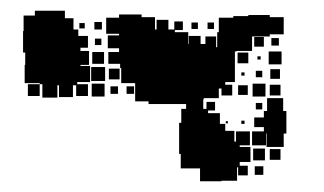

<svg xmlns="http://www.w3.org/2000/svg" viewBox="-20 -432 604 358"><path d="M54 -253H32V-275H54V-277H26V-311H27V-334H23V-374H24V-403H45V-412H101V-398H117V-377H126V-365H144V-343H130V-337H146V-311H130V-309H148V-279H124V-275H144V-253H122V-273H116V-251H90V-273H87V-250H59V-275H54ZM393 -94H353V-118H317V-145H314V-203H318V-229H327V-238H287H257V-243H232V-277H206V-305H204V-313H182V-335H202V-342H181V-366H202V-369H178V-399H202V-405H244V-400H269V-377H272V-395H294V-377H305V-392H321V-376H306V-372H331V-350H332V-365H354V-350H363V-364H383V-344H385V-372H388V-399H415V-402H443V-404H483V-400H509V-368H483V-364H450V-337H421V-336H418V-309H400H418V-279H400V-274H413V-254H393V-267H388V-249H360V-247H359V-229H365V-242H381V-226H368V-221H390V-201H400V-188H417V-168H420V-187H446V-161H427V-158H447V-130H427V-123H442V-105H424V-120H422V-95H393ZM170 -377H156V-391H170ZM379 -378H367V-390H379ZM349 -378H337V-390H349ZM138 -379H128V-389H138ZM472 -345H454V-363H472ZM500 -347H486V-361H500ZM169 -348H157V-360H169ZM505 -312H481V-336H505ZM174 -313H152V-335H174ZM443 -314H423V-334H443ZM466 -321H460V-327H466ZM176 -281H150V-307H176ZM203 -284H183V-304H203ZM502 -285H484V-303H502ZM469 -288H457V-300H469ZM436 -291H430V-297H436ZM475 -252H451V-276H475ZM175 -252H151V-276H175ZM503 -254H483V-274H503ZM442 -255H424V-273H442ZM200 -257H186V-271H200ZM230 -257H216V-271H230ZM476 -161H450V-187H472V-225H478V-249H508V-225H514V-183H509V-158H477V-183H476ZM469 -228H457V-240H469ZM472 -195H454V-213H472ZM436 -201H430V-207H436ZM405 -202H401V-206H405ZM474 -133H452V-155H474ZM503 -134H483V-154H503ZM471 -106H455V-122H471Z"/></svg>

Font: Rubik Storm
Style: Regular
Weight: 400
Designer: Hubert and Fischer, NaN
Foundry: Hubert and Fischer, NaN
Version: Version 2.201